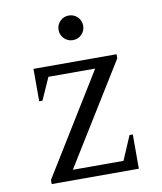

<svg xmlns="http://www.w3.org/2000/svg" viewBox="-87 -853 778 922"><g transform="rotate(-10 302.5 -391.5)"><path d="M90 0V-20L392 -510H164L116 -402H100V-560H505V-540L202 -50H449L499 -167H515V0ZM311 -663Q286 -663 268.5 -680.5Q251 -698 251 -723Q251 -748 268.5 -765.5Q286 -783 311 -783Q336 -783 353.5 -765.5Q371 -748 371 -723Q371 -698 353.5 -680.5Q336 -663 311 -663Z"/></g></svg>

Font: Spectral SC
Style: Regular
Weight: 400
Designer: Jean-Baptiste Levee
Foundry: Production Type
Version: Version 2.001